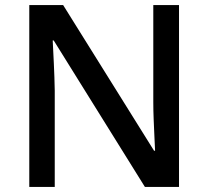

<svg xmlns="http://www.w3.org/2000/svg" viewBox="-20 -734 818 754"><path d="M683 0H549L191 -575H187Q189 -535 191.5 -483.5Q194 -432 195 -378V0H95V-714H228L585 -142H589Q588 -163 586.5 -195.5Q585 -228 583.5 -264Q582 -300 582 -333V-714H683Z"/></svg>

Font: Noto Sans Kawi Medium
Style: Regular
Weight: 500
Designer: Fadhl Haqq
Version: Version 1.000